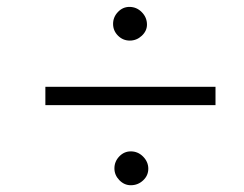

<svg xmlns="http://www.w3.org/2000/svg" viewBox="-20 -591 715 562"><path d="M610.8 -283.2H112.8V-336.9H610.8ZM362.8 -147.9Q383.8 -147.9 398.9 -132.6Q414.1 -117.2 414.1 -97.2Q414.1 -77.1 398.9 -63Q383.8 -48.8 362.8 -48.8Q343.8 -48.8 329.3 -63.7Q314.9 -78.6 314.9 -98.1Q314.9 -118.2 329.1 -133.1Q343.3 -147.9 362.8 -147.9ZM358.9 -570.8Q379.9 -570.8 395 -555.4Q410.2 -540 410.2 -519Q410.2 -500.5 395 -486.3Q379.9 -472.2 359.9 -472.2Q339.8 -472.2 325.4 -486.6Q311 -501 311 -521Q311 -541 325.2 -555.9Q339.4 -570.8 358.9 -570.8Z"/></svg>

Font: Accordance
Style: Italic
Weight: 400
Italic angle: -11°
Version: Version 1.2 (build January 31, 2020) Miklal Software Solutio